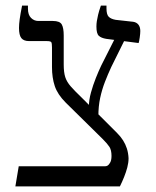

<svg xmlns="http://www.w3.org/2000/svg" viewBox="-20 -667 559 687"><path d="M35 0 47 -72H355Q361 -72 365 -74.5Q369 -77 372 -82Q376 -87 377.5 -94Q379 -101 379 -109Q379 -130 371.5 -141.5Q364 -153 348 -169L215 -300Q186 -329 176 -359Q166 -389 166 -427V-497Q166 -512 163.5 -516Q161 -520 147 -520H84Q65 -520 56.5 -530.5Q48 -541 48 -567Q48 -580 50.5 -598.5Q53 -617 59 -647H80V-636Q80 -614 91 -603Q102 -592 117 -592H169Q194 -592 201 -579.5Q208 -567 208 -540V-436Q208 -408 213.5 -391Q219 -374 233 -358Q247 -342 272 -318L399 -191Q412 -178 420.5 -164.5Q429 -151 434 -135.5Q439 -120 440 -101Q440 -85 435.5 -68Q431 -51 424 -33.5Q417 -16 409 0ZM332 -251 298 -285Q298 -309 305.5 -336Q313 -363 323 -388Q333 -413 342 -432L394 -535L428 -528L378 -427Q366 -401 355.5 -374Q345 -347 338.5 -317Q332 -287 332 -251ZM476 -513 360 -528Q342 -531 333.5 -539Q325 -547 325 -572Q325 -582 326.5 -591.5Q328 -601 331 -614Q334 -627 341 -647H361V-637Q361 -615 369 -607Q377 -599 394 -596L457 -589Q469 -587 475.5 -578.5Q482 -570 482 -556Q482 -547 480 -533Q478 -519 476 -513Z"/></svg>

Font: Noto Serif Hebrew Light
Style: Regular
Weight: 300
Version: Version 2.003